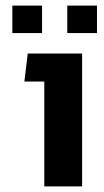

<svg xmlns="http://www.w3.org/2000/svg" viewBox="-20 -665 371 685"><path d="M24 -547V-645H130V-547ZM220 -547V-645H326V-547ZM138 0V-374H67L79 -474H273V0Z"/></svg>

Font: Kanit Medium
Style: Regular
Weight: 500
Designer: Katatrad Team
Foundry: CadsonDemak
Version: Version 2.000; ttfautohint (v1.8.3)